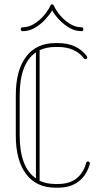

<svg xmlns="http://www.w3.org/2000/svg" viewBox="-20 -863 480 887"><path d="M378 -110Q379 -117 387 -117Q395 -117 395 -107V-105Q380 -53 343 -24.5Q306 4 248 4H236Q148 4 100.5 -59Q53 -122 53 -237V-423Q53 -538 100.5 -601Q148 -664 236 -664H248Q335 -664 381 -604Q383 -600 383 -598Q383 -590 374 -590Q370 -590 368 -593Q327 -646 248 -646H236Q195 -646 163 -631V-28Q195 -13 236 -13H248Q300 -13 332.5 -38Q365 -63 378 -110ZM71 -237Q71 -90 146 -39V-621Q71 -570 71 -423ZM213 -837Q215 -843 221 -843Q226 -843 229 -837Q237 -817 256.5 -793.5Q276 -770 302 -753.5Q328 -737 357 -737Q365 -737 365 -728Q365 -719 357 -719Q327 -719 300.5 -734.5Q274 -750 253 -772.5Q232 -795 221 -815Q209 -795 188.5 -772.5Q168 -750 141 -734.5Q114 -719 85 -719Q76 -719 76 -728Q76 -737 85 -737Q113 -737 139 -753.5Q165 -770 184.5 -793.5Q204 -817 213 -837Z"/></svg>

Font: Libertine Sup Thin
Style: Regular
Weight: 100
Designer: Bastien Sozeau
Foundry: NBR — Bastien Sozeau
Version: Version 2.003; ttfautohint (v1.8.4.7-5d5b);gftools[0.9.33]